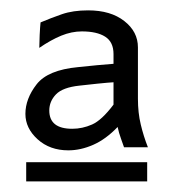

<svg xmlns="http://www.w3.org/2000/svg" viewBox="-20 -528 336 365"><path d="M29.8 -183.1V-219.7H259.8V-183.1ZM109.9 -242.2Q74.7 -242.2 51.5 -263.2Q28.3 -284.2 28.3 -311.5Q28.3 -340.3 49.6 -367.7Q70.8 -395 128.4 -400.4Q141.6 -401.9 165 -404.1Q188.5 -406.2 195.8 -406.7V-425.3Q195.8 -448.2 179.9 -458.3Q164.1 -468.3 135.7 -468.3Q116.2 -468.3 96.4 -460.2Q76.7 -452.1 54.7 -437Q54.7 -444.8 55.4 -461.2Q56.2 -477.5 57.1 -485.4Q76.7 -493.7 97.7 -501Q118.7 -508.3 147.5 -508.3Q190.4 -508.3 216.3 -488Q242.2 -467.8 242.2 -438V-340.3Q242.2 -313.5 247.6 -291.3Q252.9 -269 261.2 -248H215.8Q213.9 -253.9 210 -264.4Q206.1 -274.9 203.6 -286.6Q181.2 -263.2 157.2 -252.7Q133.3 -242.2 109.9 -242.2ZM117.2 -283.2Q136.7 -283.2 155 -291.3Q173.3 -299.3 195.8 -329.1V-371.6Q186.5 -371.1 164.8 -368.9Q143.1 -366.7 130.9 -365.2Q99.1 -361.8 86.4 -348.6Q73.7 -335.4 73.7 -317.9Q73.7 -283.2 117.2 -283.2Z"/></svg>

Font: Harmattan
Style: Regular
Weight: 400
Designer: George W. Nuss III and SIL International
Foundry: SIL International
Version: Version 4.000